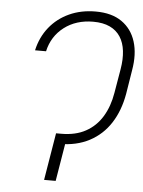

<svg xmlns="http://www.w3.org/2000/svg" viewBox="-53 -779 613 822"><g transform="rotate(5 253.5 -368.5)"><path d="M212.4 -203.1H223.1Q285.2 -203.1 328.6 -227.1Q372.1 -251 398.7 -294.7Q425.3 -338.4 435.1 -397.5L452.6 -500.5Q460 -543.9 455.8 -579.3Q451.7 -614.7 435.3 -640.1Q418.9 -665.5 389.9 -679.2Q360.8 -692.9 318.4 -692.9Q245.1 -692.9 193.8 -653.8Q142.6 -614.7 127.9 -549.3H80.6Q93.3 -606.4 127.2 -648.7Q161.1 -690.9 211.7 -714.1Q262.2 -737.3 325.2 -737.3Q394.5 -737.3 437.7 -707Q481 -676.8 497.6 -623.5Q514.2 -570.3 502 -500.5L485.4 -397.5Q472.7 -324.7 438.2 -271.2Q403.8 -217.8 348.4 -188.5Q293 -159.2 218.3 -159.2H205.6ZM251 -203.1 217.3 0H167.5L201.2 -203.1Z"/></g></svg>

Font: Inter 20pt ExtraLight
Style: Italic
Weight: 250
Italic angle: -9.3988°
Version: Version 4.001;git-66647c0bb